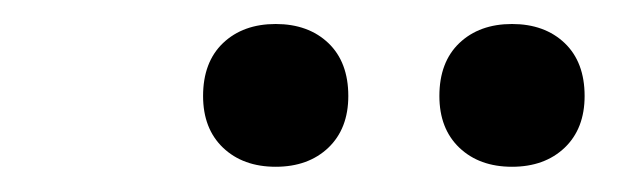

<svg xmlns="http://www.w3.org/2000/svg" viewBox="-20 -788 519 156"><path d="M396 -652.5Q369.5 -652.5 353.2 -668Q337 -683.5 337 -710Q337 -737.5 353.2 -753Q369.5 -768.5 396 -768.5Q422.5 -768.5 438.8 -753Q455 -737.5 455 -710Q455 -683.5 438.8 -668Q422.5 -652.5 396 -652.5ZM204 -652.5Q177.5 -652.5 161.2 -668Q145 -683.5 145 -710Q145 -737.5 161.2 -753Q177.5 -768.5 204 -768.5Q230.5 -768.5 246.8 -753Q263 -737.5 263 -710Q263 -683.5 246.8 -668Q230.5 -652.5 204 -652.5Z"/></svg>

Font: Encode Sans SC Condensed Medium
Style: Regular
Weight: 500
Width: 3
Designer: Multiple Designers
Foundry: Impallari Type
Version: Version 3.002